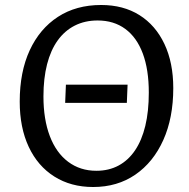

<svg xmlns="http://www.w3.org/2000/svg" viewBox="-20 -735 755 769"><path d="M353 14Q264 14 197.5 -28Q131 -70 95 -147Q59 -224 59 -328Q59 -447 99 -533.5Q139 -620 212 -667.5Q285 -715 385 -715Q474 -715 538.5 -674.5Q603 -634 638.5 -559Q674 -484 674 -382Q674 -263 634 -174Q594 -85 522 -35.5Q450 14 353 14ZM366 -51Q416 -51 455 -72Q494 -93 521 -133Q548 -173 562 -231Q576 -289 576 -364Q576 -456 552 -520.5Q528 -585 482 -619Q436 -653 371 -653Q320 -653 279.5 -632.5Q239 -612 211 -573Q183 -534 168.5 -477.5Q154 -421 154 -349Q154 -257 179.5 -190Q205 -123 253 -87Q301 -51 366 -51ZM241 -323 244 -396H491L488 -323Z"/></svg>

Font: Literata
Style: Italic
Weight: 400
Italic angle: -2°
Designer: Latin by Veronika Burian and Jose Scaglione. Greek by Irene Vlachou. Cyrillic by Vera Evstafieva
Foundry: TypeTogether
Version: Version 3.103;gftools[0.9.29]